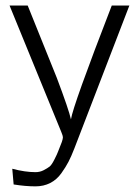

<svg xmlns="http://www.w3.org/2000/svg" viewBox="-20 -492 498 687"><path d="M14.2 -472.2H79.1L183.1 -213.9Q226.1 -100.1 233.9 -64.9Q240.7 -112.8 379.9 -472.2H442.9L246.1 39.1Q234.9 67.9 225.3 86.4Q215.8 105 199.5 127.9Q183.1 150.9 159.7 162.8Q136.2 174.8 106.9 174.8Q70.8 174.8 28.8 168L23.9 111.8Q69.8 124 106.9 124Q123 124 136.5 116.9Q149.9 109.9 157.5 104Q165 98.1 175 78.1Q185.1 58.1 187.5 51Q189.9 43.9 201.2 16.1Q205.1 4.9 205.1 -1Q205.1 -5.9 199.2 -20Z"/></svg>

Font: CMU Bright
Style: Roman
Weight: 500
Version: Version 0.7.0